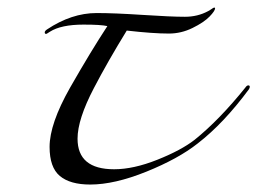

<svg xmlns="http://www.w3.org/2000/svg" viewBox="-20 -483 690 515"><path d="M510 -98Q458 -57 372.5 -22.5Q287 12 222 12Q168 12 140.5 -11Q113 -34 113 -89Q113 -151 168 -248Q224 -346 268 -413Q251 -417 204 -417Q144 -417 114 -398Q105 -392 104 -392Q100 -392 100 -396Q100 -400 106 -404Q172 -448 239 -448Q287 -448 363 -443Q439 -438 476 -438Q510 -438 538 -453Q542 -455 545.5 -457.5Q549 -460 551.5 -461.5Q554 -463 555 -463L557 -461Q557 -454 542 -438.5Q527 -423 496.5 -408Q466 -393 433 -393Q390 -393 320 -401Q269 -318 232 -247Q188 -163 188 -111Q188 -29 286 -29Q338 -29 402 -54.5Q466 -80 502 -108Q568 -161 638 -248Q642 -254 646 -254Q650 -254 650 -250Q650 -248 648 -244Q580 -152 510 -98Z"/></svg>

Font: Miama Nueva
Style: Medium
Weight: 400
Italic angle: -28°
Version: Version 1.0